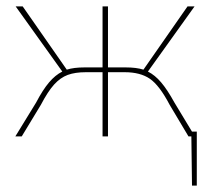

<svg xmlns="http://www.w3.org/2000/svg" viewBox="-20 -427 674 601"><path d="M596 -15V154H581L579 0H570L511 -99Q479 -160 449 -180.5Q419 -201 370 -201H318V0H301V-201H249Q215 -201 192 -192.5Q169 -184 149.5 -162.5Q130 -141 108 -99L48 0H28L93 -106Q114 -146 133.5 -169Q153 -192 175 -203L29 -407H51L189 -209Q211 -216 245 -216H301V-407H318V-216H373Q407 -216 429 -209L567 -407H589L443 -203Q465 -192 484.5 -169Q504 -146 526 -106L581 -15Z"/></svg>

Font: Ysabeau Thin
Style: Regular
Weight: 200
Designer: Christian Thalmann (Catharsis Fonts)
Version: Version 0.003